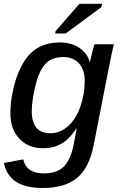

<svg xmlns="http://www.w3.org/2000/svg" viewBox="-20 -755 614 983"><path d="M199.2 207.5Q111.8 207.5 62.5 175.8Q13.2 144 0 79.6L99.1 61Q114.7 132.8 206.1 132.8Q270 132.8 305.4 99.1Q340.8 65.4 356.9 -13.2Q360.8 -35.2 365.2 -56.4Q369.6 -77.6 373 -98.1H372.1Q341.8 -55.2 318.4 -35.6Q294.9 -16.6 265.9 -6.3Q236.8 3.9 199.2 3.9Q124.5 3.9 78.9 -45.2Q33.2 -94.2 33.2 -174.8Q33.2 -214.8 40 -258.1Q46.9 -301.3 59.3 -341.8Q71.8 -382.3 89.4 -414.6Q120.6 -477.5 169.2 -507.6Q217.8 -537.6 286.6 -537.6Q345.2 -537.6 386.2 -510Q427.2 -482.4 439.5 -437.5H440.4Q442.9 -448.7 447.8 -469.2Q452.6 -489.7 457.5 -507.6Q462.4 -525.4 463.9 -528.3H563L553.7 -488.3L539.1 -418L459.5 -11.7Q436.5 105 374 156.2Q311.5 207.5 199.2 207.5ZM142.6 -186Q142.6 -72.8 238.3 -72.8Q288.1 -72.8 328.6 -109.4Q369.1 -145.5 391.4 -209Q413.6 -272.5 413.6 -340.8Q413.6 -398.4 384.3 -430.7Q355 -462.9 303.2 -462.9Q261.2 -462.9 233.9 -445.8Q206.5 -428.7 187.5 -391.1Q174.8 -366.7 164.8 -329.6Q154.8 -292.5 148.7 -254.2Q142.6 -215.8 142.6 -186ZM499.5 -718.8 316.4 -583.5H262.2L264.2 -595.2L386.7 -735.4H502.4Z"/></svg>

Font: Arimo Medium
Style: Italic
Weight: 500
Italic angle: -12°
Designer: Steve Matteson
Foundry: Monotype Imaging Inc.
Version: Version 1.33